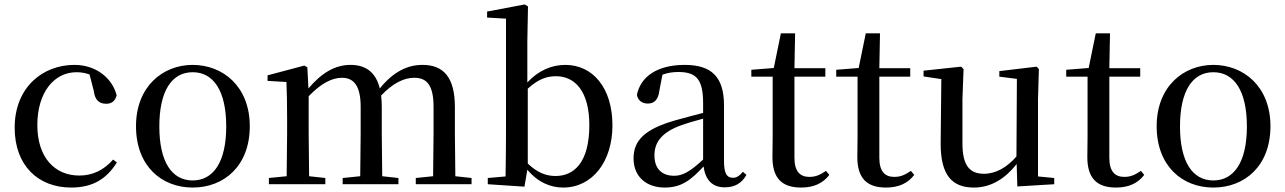

<svg xmlns="http://www.w3.org/2000/svg" viewBox="-20 -829 5783 864"><path d="M300 15C399 15 460 -25 506 -98L489 -111C447 -63 396 -39 337 -39C225 -39 148 -122 148 -266C148 -414 224 -504 324 -504C344 -504 363 -501 383 -494L402 -420C407 -378 427 -362 458 -362C482 -362 498 -374 505 -400C484 -481 409 -537 315 -537C172 -537 46 -436 46 -254C46 -84 152 15 300 15Z M847 15C987 15 1104 -81 1104 -261C1104 -441 982 -537 847 -537C713 -537 592 -440 592 -261C592 -82 707 15 847 15ZM847 -17C753 -17 697 -101 697 -260C697 -420 753 -504 847 -504C941 -504 998 -420 998 -260C998 -101 941 -17 847 -17Z M1928 0H2102V-28L2029 -36L2027 -230V-347C2027 -481 1976 -537 1881 -537C1812 -537 1749 -505 1689 -431C1671 -505 1625 -537 1557 -537C1488 -537 1427 -501 1368 -431L1363 -526L1350 -534L1184 -490V-465L1269 -460C1271 -410 1272 -363 1272 -296V-230L1270 -36L1190 -28V0H1444V-28L1371 -36L1369 -230V-396C1425 -454 1474 -479 1519 -479C1572 -479 1603 -443 1603 -348V-230L1601 -36L1522 -28V0H1773V-28L1700 -36L1698 -230V-348C1698 -367 1697 -384 1695 -399C1750 -457 1800 -479 1844 -479C1900 -479 1931 -447 1931 -348V-230L1929 -36L1851 -28V0Z M2514 15C2646 15 2736 -102 2736 -265C2736 -434 2647 -537 2524 -537C2464 -537 2404 -513 2353 -458V-644L2356 -800L2341 -809L2172 -777V-750L2257 -745V-230C2257 -175 2256 -92 2255 -35L2175 -28V0L2340 11L2353 -65C2400 -9 2457 15 2514 15ZM2355 -430C2404 -475 2443 -486 2482 -486C2569 -486 2632 -416 2632 -266C2632 -95 2561 -37 2480 -37C2436 -37 2397 -53 2355 -93Z M3241 14C3285 14 3317 -3 3339 -42L3323 -56C3306 -36 3294 -29 3278 -29C3252 -29 3238 -46 3238 -104V-355C3238 -483 3182 -537 3061 -537C2940 -537 2863 -486 2846 -402C2851 -377 2869 -363 2895 -363C2922 -363 2942 -378 2947 -420L2961 -493C2986 -502 3009 -505 3032 -505C3111 -505 3144 -475 3144 -365V-321C3102 -310 3056 -298 3017 -287C2879 -247 2831 -196 2831 -116C2831 -32 2891 15 2971 15C3045 15 3088 -17 3146 -80C3154 -21 3184 14 3241 14ZM3144 -111C3084 -55 3050 -38 3014 -38C2960 -38 2925 -68 2925 -130C2925 -189 2958 -232 3039 -263C3069 -274 3106 -285 3144 -295Z M3585 15C3643 15 3684 -5 3712 -42L3697 -60C3670 -42 3651 -33 3622 -33C3579 -33 3555 -59 3555 -119V-484H3694V-522H3555L3558 -679H3494L3462 -523L3361 -515V-484H3457V-215C3457 -178 3456 -155 3456 -122C3456 -28 3498 15 3585 15Z M3967 15C4025 15 4066 -5 4094 -42L4079 -60C4052 -42 4033 -33 4004 -33C3961 -33 3937 -59 3937 -119V-484H4076V-522H3937L3940 -679H3876L3844 -523L3743 -515V-484H3839V-215C3839 -178 3838 -155 3838 -122C3838 -28 3880 15 3967 15Z M4558 10 4724 0V-28L4651 -35V-383L4655 -518L4645 -529L4477 -509V-484L4556 -474L4554 -125C4512 -76 4461 -47 4408 -47C4346 -47 4311 -81 4311 -183V-383L4316 -518L4305 -529L4136 -511V-485L4216 -473L4213 -186C4212 -37 4267 15 4363 15C4441 15 4505 -27 4555 -91Z M5002 15C5060 15 5101 -5 5129 -42L5114 -60C5087 -42 5068 -33 5039 -33C4996 -33 4972 -59 4972 -119V-484H5111V-522H4972L4975 -679H4911L4879 -523L4778 -515V-484H4874V-215C4874 -178 4873 -155 4873 -122C4873 -28 4915 15 5002 15Z M5440 15C5580 15 5697 -81 5697 -261C5697 -441 5575 -537 5440 -537C5306 -537 5185 -440 5185 -261C5185 -82 5300 15 5440 15ZM5440 -17C5346 -17 5290 -101 5290 -260C5290 -420 5346 -504 5440 -504C5534 -504 5591 -420 5591 -260C5591 -101 5534 -17 5440 -17Z"/></svg>

Font: Noto Serif CJK SC Medium
Style: Regular
Weight: 500
Designer: Ryoko NISHIZUKA 西塚涼子 (kana & ideographs); Frank Grießhammer (Latin, Greek & Cyrillic); Wenlong ZHANG 张文龙 (bopomofo); San
Foundry: Adobe
Version: Version 2.001;hotconv 1.1.0;makeotfexe 2.6.0